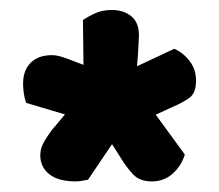

<svg xmlns="http://www.w3.org/2000/svg" viewBox="-20 -509 430 377"><path d="M199.5 -489.4Q222.6 -489.4 237.7 -477.2Q252.8 -465 252.8 -439.6Q252.8 -434.3 252.1 -423.7Q251.5 -413 250.8 -400.8Q250 -388.7 249 -378.9L322.2 -413.2Q339.8 -405.4 352.3 -389.2Q364.9 -373 364.9 -350.9Q364.9 -326.5 352.2 -317.1Q339.5 -307.7 316.8 -298.1L285.8 -283.8L342.9 -205.6Q336.1 -183.2 319 -168Q301.9 -152.8 278.3 -152.8Q254.1 -152.8 240.9 -167Q227.8 -181.2 216.2 -200.4L200 -226L152.8 -156.1Q146.8 -155.1 140.8 -154Q134.7 -152.8 129 -152.8Q94.3 -152.8 76.7 -167Q59.1 -181.2 59.1 -204.1Q59.1 -216.9 65.4 -228.5Q71.6 -240 82 -253.9L107.6 -284.3L31.3 -307Q28 -316.5 26.7 -326.3Q25.3 -336.1 25.3 -344.7Q25.3 -370.6 40.1 -385.6Q55 -400.7 82.1 -400.7Q90.4 -400.7 101.6 -397.3Q112.8 -393.8 123 -389.6L143.9 -381.7L142.9 -469.8Q151.7 -475.8 166 -482.6Q180.4 -489.4 199.5 -489.4Z"/></svg>

Font: Baloo Bhaijaan 2
Style: Regular
Weight: 400
Designer: Sanskriti Dholi, Noopur Datye and Ek Type
Foundry: Ek Type
Version: Version 1.701